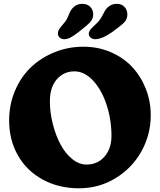

<svg xmlns="http://www.w3.org/2000/svg" viewBox="-20 -970 846 1015"><path d="M396.5 -801.3Q368.7 -779.8 351.8 -771.2Q335 -762.7 319.3 -762.7Q305.7 -762.7 295.9 -771.2Q286.1 -779.8 286.1 -792Q286.1 -805.7 293.7 -817.1Q301.3 -828.6 319.8 -849.6Q332 -862.8 341.3 -886.2Q350.6 -909.7 355.5 -916.5Q378.4 -949.7 415 -949.7Q441.4 -949.7 457 -933.8Q472.7 -918 472.7 -893.1Q472.7 -872.1 458 -854.5Q443.8 -837.9 396.5 -801.3ZM574.2 -801.3Q519.5 -762.7 482.4 -762.7Q468.8 -762.7 459 -771.2Q449.2 -779.8 449.2 -792Q449.2 -798.8 453.9 -806.9Q458.5 -814.9 463.1 -819.8Q467.8 -824.7 478.8 -835Q489.7 -845.2 494.1 -849.6Q508.8 -863.8 522 -889.2Q535.2 -914.6 536.6 -916.5Q560.1 -949.7 597.7 -949.7Q623 -949.7 638.2 -933.6Q653.3 -917.5 653.3 -893.1Q653.3 -871.1 639.6 -854.5Q625.5 -838.4 574.2 -801.3ZM28.3 -333Q28.3 -417 59.3 -490.2Q90.3 -563.5 143.6 -614.3Q196.8 -665 268.8 -694.1Q340.8 -723.1 421.4 -723.1Q499 -723.1 565.9 -694.1Q632.8 -665 678.7 -616Q724.6 -566.9 750.7 -500.7Q776.9 -434.6 776.9 -361.3Q776.9 -257.8 727.1 -168.9Q677.2 -80.1 589.8 -27.3Q502.4 25.4 398.4 25.4Q290 25.4 205.3 -21Q120.6 -67.4 74.5 -148.9Q28.3 -230.5 28.3 -333ZM437 -100.1Q496.6 -100.1 533 -142.8Q569.3 -185.5 569.3 -251.5Q569.3 -336.4 543.9 -414.8Q518.6 -493.2 472.9 -543Q427.2 -592.8 373.5 -592.8Q317.4 -592.8 280.5 -550.8Q243.7 -508.8 243.7 -435.1Q243.7 -376 258.8 -315.9Q273.9 -255.9 299.1 -208Q324.2 -160.2 360.8 -130.1Q397.5 -100.1 437 -100.1Z"/></svg>

Font: Cooper* ExtraBold
Style: Regular
Weight: 800
Designer: Owen Earl
Foundry: indestructible type*
Version: Version 0.001